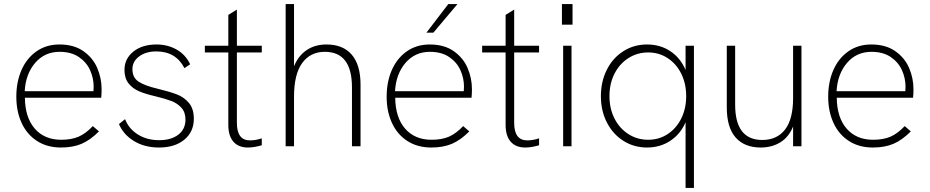

<svg xmlns="http://www.w3.org/2000/svg" viewBox="-20 -717 4557 941"><path d="M60 -243Q60 -316 85.5 -374Q111 -432 159 -465.5Q207 -499 271 -499Q342 -499 388.5 -466.5Q435 -434 456.5 -384Q478 -334 478 -280Q478 -258 476 -238H102Q103 -141 150.5 -86.5Q198 -32 280 -32Q330 -32 365 -47Q400 -62 435 -99L465 -73Q422 -30 379.5 -12Q337 6 279 6Q211 6 161.5 -26Q112 -58 86 -114.5Q60 -171 60 -243ZM438 -270 439 -293Q439 -334 421.5 -373Q404 -412 366.5 -437.5Q329 -463 272 -463Q199 -463 152.5 -409Q106 -355 101 -270Z M563 -109 593 -133Q611 -86 655.5 -58Q700 -30 760 -30Q819 -30 854 -57Q889 -84 889 -131Q889 -167 869 -189Q849 -211 820 -222Q791 -233 742 -245Q694 -256 662 -269.5Q630 -283 610 -308.5Q590 -334 590 -374Q590 -429 633.5 -464Q677 -499 747 -499Q801 -499 845 -474.5Q889 -450 912 -402L884 -383Q842 -465 746 -465Q695 -465 662 -440.5Q629 -416 629 -378Q629 -337 659 -317Q689 -297 753 -282Q811 -268 846.5 -254.5Q882 -241 906 -212.5Q930 -184 930 -135Q930 -71 883.5 -32.5Q837 6 759 6Q689 6 637 -25.5Q585 -57 563 -109Z M1099 -105V-460H984V-493H1099V-644L1141 -670V-493H1263V-460H1141V-115Q1141 -29 1205 -29Q1233 -29 1263 -39V-5Q1225 6 1195 6Q1149 6 1124 -22.5Q1099 -51 1099 -105Z M1380 -697H1421V-392Q1442 -444 1483 -471.5Q1524 -499 1580 -499Q1661 -499 1704 -449Q1747 -399 1747 -302V0H1705V-289Q1705 -463 1572 -463Q1501 -463 1461 -408Q1421 -353 1421 -243V0H1380Z M1875 -243Q1875 -316 1900.5 -374Q1926 -432 1974 -465.5Q2022 -499 2086 -499Q2157 -499 2203.5 -466.5Q2250 -434 2271.5 -384Q2293 -334 2293 -280Q2293 -258 2291 -238H1917Q1918 -141 1965.5 -86.5Q2013 -32 2095 -32Q2145 -32 2180 -47Q2215 -62 2250 -99L2280 -73Q2237 -30 2194.5 -12Q2152 6 2094 6Q2026 6 1976.5 -26Q1927 -58 1901 -114.5Q1875 -171 1875 -243ZM2253 -270 2254 -293Q2254 -334 2236.5 -373Q2219 -412 2181.5 -437.5Q2144 -463 2087 -463Q2014 -463 1967.5 -409Q1921 -355 1916 -270ZM2177 -697H2222L2104 -557H2070Z M2458 -105V-460H2343V-493H2458V-644L2500 -670V-493H2622V-460H2500V-115Q2500 -29 2564 -29Q2592 -29 2622 -39V-5Q2584 6 2554 6Q2508 6 2483 -22.5Q2458 -51 2458 -105Z M2740 -493H2781V0H2740ZM2734 -697H2786V-596H2734Z M3340 -118Q3316 -61 3266 -27.5Q3216 6 3151 6Q3088 6 3036.5 -26Q2985 -58 2955 -115.5Q2925 -173 2925 -246Q2925 -317 2954 -375Q2983 -433 3035 -466Q3087 -499 3151 -499Q3216 -499 3265.5 -466Q3315 -433 3340 -374V-493H3381V204H3340ZM3343 -246Q3343 -307 3319 -355.5Q3295 -404 3252.5 -432Q3210 -460 3157 -460Q3103 -460 3059.5 -432Q3016 -404 2991.5 -355.5Q2967 -307 2967 -246Q2967 -185 2991.5 -136.5Q3016 -88 3059.5 -60Q3103 -32 3157 -32Q3210 -32 3252.5 -60Q3295 -88 3319 -136.5Q3343 -185 3343 -246Z M3542 -191V-493H3583V-204Q3583 -31 3716 -31Q3788 -31 3827.5 -82Q3867 -133 3867 -237V-493H3908V0H3867V-97Q3846 -45 3804.5 -19.5Q3763 6 3708 6Q3629 6 3585.5 -43Q3542 -92 3542 -191Z M4039 -243Q4039 -316 4064.5 -374Q4090 -432 4138 -465.5Q4186 -499 4250 -499Q4321 -499 4367.5 -466.5Q4414 -434 4435.5 -384Q4457 -334 4457 -280Q4457 -258 4455 -238H4081Q4082 -141 4129.5 -86.5Q4177 -32 4259 -32Q4309 -32 4344 -47Q4379 -62 4414 -99L4444 -73Q4401 -30 4358.5 -12Q4316 6 4258 6Q4190 6 4140.5 -26Q4091 -58 4065 -114.5Q4039 -171 4039 -243ZM4417 -270 4418 -293Q4418 -334 4400.5 -373Q4383 -412 4345.5 -437.5Q4308 -463 4251 -463Q4178 -463 4131.5 -409Q4085 -355 4080 -270Z"/></svg>

Font: Hanken Grotesk ExtraLight
Style: Regular
Weight: 200
Designer: Alfredo Marco Pradil
Foundry: Hanken Design Co.
Version: Version 3.014